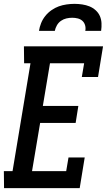

<svg xmlns="http://www.w3.org/2000/svg" viewBox="-34 -975 554 995"><path d="M-13 0 -14 -88H31L124 -647H91L90 -735H500L474 -576H390L402 -647H225L188 -426H372L358 -338H174L132 -88H309L321 -159H405L379 0ZM168 -815Q171 -835 179 -855Q187 -875 200.5 -892Q214 -909 232.5 -922Q251 -935 270.5 -942Q290 -949 311 -952Q332 -955 352 -955Q372 -955 392 -952Q412 -949 429.5 -942Q447 -935 461.5 -922Q476 -909 483.5 -892Q491 -875 492 -855Q493 -835 490 -815H408Q411 -830 407 -844Q403 -858 393 -867Q383 -876 369 -879.5Q355 -883 340 -883Q325 -883 310 -879.5Q295 -876 282 -867Q269 -858 261 -844Q253 -830 250 -815Z"/></svg>

Font: Iosevka Curly Slab Semibold
Style: Italic
Weight: 600
Italic angle: -9°
Monospace: yes
Designer: Belleve Invis
Foundry: Belleve Invis
Version: Version 22.1.2; ttfautohint (v1.8.4)